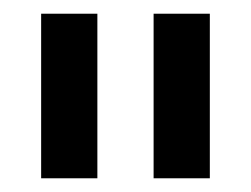

<svg xmlns="http://www.w3.org/2000/svg" viewBox="-20 -770 366 280"><path d="M204 -510V-750H286V-510ZM40 -510V-750H122V-510Z"/></svg>

Font: Kelly Slab
Style: Regular
Weight: 400
Designer: Denis Masharov
Foundry: Denis Masharov
Version: Version 1.001